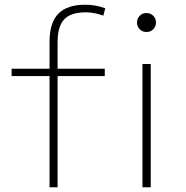

<svg xmlns="http://www.w3.org/2000/svg" viewBox="-20 -790 783 810"><path d="M189 0V-469H29V-500H189V-614Q189 -694 226 -732Q263 -770 339 -770Q361 -770 381.5 -766.5Q402 -763 424 -755L416 -724Q378 -738 341 -738Q279 -738 251 -708.5Q223 -679 223 -613V-500H422V-469H223V0ZM581 0V-520H616V0ZM598 -655Q581 -655 569.5 -666.5Q558 -678 558 -695Q558 -712 569.5 -723.5Q581 -735 598 -735Q615 -735 626.5 -723.5Q638 -712 638 -695Q638 -678 626.5 -666.5Q615 -655 598 -655Z"/></svg>

Font: M PLUS 2 ExtraLight
Style: Regular
Weight: 250
Designer: Coji Morishita
Foundry: UNDERFOREST DESIGN
Version: Version 1.001